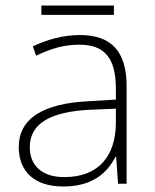

<svg xmlns="http://www.w3.org/2000/svg" viewBox="-20 -666 561 696"><path d="M393 -646H130V-612H393ZM269 -539C208 -539 150 -522 99 -498L111 -464C166 -491 214 -504 268 -504C356 -504 400 -459 400 -345V-305L300 -299C139 -291 48 -238 48 -133C48 -44 105 10 209 10C314 10 367 -37 399 -98H401L408 0H439V-353C439 -482 382 -539 269 -539ZM304 -268 400 -272V-219C399 -101 338 -24 213 -24C134 -24 88 -64 88 -133C88 -221 168 -261 304 -268Z"/></svg>

Font: Noto Sans Ethiopic ExtraLight
Style: Regular
Weight: 200
Designer: Monotype Design Team
Foundry: Monotype Imaging Inc.
Version: Version 2.102